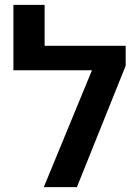

<svg xmlns="http://www.w3.org/2000/svg" viewBox="-20 -770 572 790"><path d="M35.2 -481V-750H163.6V-581.5H451.7V-481ZM497.1 -499.5 296.4 0H160.2L399.9 -581.5H497.1Z"/></svg>

Font: Heebo SemiBold
Style: Regular
Weight: 600
Designer: Oded Ezer
Foundry: Ezer Type House
Version: Version 3.100